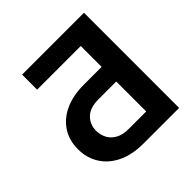

<svg xmlns="http://www.w3.org/2000/svg" viewBox="-187 -875 1029 1029"><g transform="rotate(-45 327.0 -360.5)"><path d="M597.2 0H325.7Q242.7 0 182.4 -28.8Q122.1 -57.6 89.6 -109.1Q57.1 -160.6 57.1 -227.1Q57.1 -293.9 89.6 -344Q122.1 -394 182.1 -421.6Q242.2 -449.2 325.7 -449.2H459V-607.4H128.4V-721.2H597.2ZM459 -111.3V-338.4H325.7Q259.3 -338.4 227.5 -306.4Q195.8 -274.4 195.8 -228.5Q195.8 -197.3 209.7 -170.4Q223.6 -143.6 252.7 -127.4Q281.7 -111.3 325.7 -111.3Z"/></g></svg>

Font: V-Inter
Style: SemiBold-600
Weight: 600
Designer: Rasmus Andersson
Foundry: rsms
Version: Version 4.000;git-4146feb